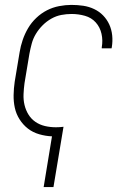

<svg xmlns="http://www.w3.org/2000/svg" viewBox="-20 -548 540 783"><path d="M158 215 192 8Q166 7 140 -0.5Q114 -8 94 -23.5Q74 -39 60 -61Q46 -83 40.5 -108Q35 -133 35.5 -160.5Q36 -188 40 -215L60 -335Q64 -360 72.5 -385Q81 -410 94.5 -433Q108 -456 128 -475Q148 -494 171.5 -506Q195 -518 221 -523Q247 -528 271 -528Q296 -528 319.5 -524.5Q343 -521 364 -511Q385 -501 400.5 -485Q416 -469 425.5 -448.5Q435 -428 437.5 -404Q440 -380 436 -356L435 -351H395V-355Q400 -383 394 -410Q388 -437 370.5 -456.5Q353 -476 326.5 -483.5Q300 -491 272 -491Q251 -491 230 -487Q209 -483 189.5 -472Q170 -461 154 -445Q138 -429 126.5 -410Q115 -391 109.5 -370.5Q104 -350 100 -329L80 -209Q77 -187 76 -164Q75 -141 80 -120Q85 -99 96 -81Q107 -63 124.5 -51Q142 -39 163.5 -34Q185 -29 208 -29Q216 -29 224 -29.5Q232 -30 239 -31L198 215Z"/></svg>

Font: Iosevka SS18 Extralight
Style: Italic
Weight: 200
Italic angle: -9°
Monospace: yes
Designer: Belleve Invis
Foundry: Belleve Invis
Version: Version 25.1.1; ttfautohint (v1.8.4)